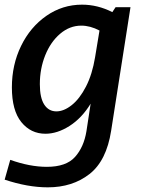

<svg xmlns="http://www.w3.org/2000/svg" viewBox="-20 -563 614 824"><path d="M476 -532H540L457 -2Q437 127 364 184Q291 241 185 241Q99 241 0 208L24 123Q108 153 181 153Q264 153 302 110.5Q340 68 351 0L369 -118Q331 -56 278.5 -22.5Q226 11 175 11Q112 11 71.5 -39Q31 -89 31 -188Q31 -285 70.5 -366Q110 -447 179 -495Q248 -543 332 -543Q399 -543 462 -511ZM388 -317 407 -432Q367 -453 329 -453Q279 -453 238 -418Q197 -383 174 -325.5Q151 -268 151 -202Q151 -143 170 -114Q189 -85 222 -85Q254 -85 288 -112Q322 -139 349 -191.5Q376 -244 388 -317Z"/></svg>

Font: Bitter Pro SemiBold
Style: Italic
Weight: 600
Italic angle: -9°
Designer: Sol Matas, and Bitter project Authors
Foundry: Sol Matas
Version: Version 1.010